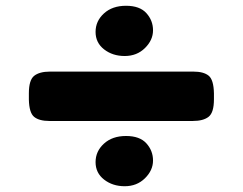

<svg xmlns="http://www.w3.org/2000/svg" viewBox="-20 -686 841 665"><path d="M311 -575.5Q311 -613 340 -639.5Q369 -666 416.5 -666Q464 -666 487 -640.5Q510 -615 510 -581Q510 -547 482 -519.5Q454 -492 412 -492Q370 -492 340.5 -515Q311 -538 311 -575.5ZM311 -124.5Q311 -162 340 -188.5Q369 -215 416.5 -215Q464 -215 487 -189.5Q510 -164 510 -130Q510 -96 482 -68.5Q454 -41 412 -41Q370 -41 340.5 -64Q311 -87 311 -124.5ZM721 -363V-342Q721 -296 702.5 -281.5Q684 -267 648 -267H151Q116 -267 98.5 -281Q81 -295 80 -341V-363Q80 -409 98.5 -423.5Q117 -438 153 -438H650Q685 -438 702.5 -424Q720 -410 721 -363Z"/></svg>

Font: Chango
Style: Regular
Weight: 400
Designer: Manuel Lupez
Foundry: Fontstage
Version: Version 1.001